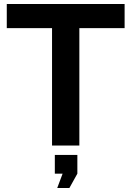

<svg xmlns="http://www.w3.org/2000/svg" viewBox="-20 -730 659 963"><path d="M267 213 294 141H255V47H368V141L328 213ZM605 -589H378V0H241V-589H14V-710H605Z"/></svg>

Font: IngvarSans
Style: Bold
Weight: 700
Version: Version 3.000